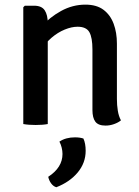

<svg xmlns="http://www.w3.org/2000/svg" viewBox="-20 -522 586 808"><path d="M123 -498Q155.5 -498 168.2 -478.5Q181 -459 181 -424.5V0Q171 2 157.5 3Q144 4 130 4Q116 4 102.5 3Q89 2 78 0V-491.5L84.5 -498ZM472 -105.5Q472 -79.5 475.8 -56.2Q479.5 -33 489 -15.5Q477.5 -6 460 0.2Q442.5 6.5 424 6.5Q393.5 6.5 381.2 -10Q369 -26.5 369 -59V-313.5Q369 -364 356 -386.8Q343 -409.5 306.5 -409.5Q281.5 -409.5 252.2 -397.5Q223 -385.5 197 -363.2Q171 -341 155 -311.5V-410.5Q188.5 -449 237 -475.8Q285.5 -502.5 339.5 -502.5Q386.5 -502.5 415.5 -480.8Q444.5 -459 458.2 -422Q472 -385 472 -338.5ZM331 61Q340.5 81.5 340.5 112.5Q340.5 163.5 307 203.8Q273.5 244 217 266Q204 262 195 249.5Q186 237 183 222Q243 183 243 126Q243 113 239.5 99Q236 85 230 74Q256.5 56 295.5 56Q316 56 331 61Z"/></svg>

Font: Signika
Style: Regular
Weight: 400
Designer: Anna Giedry
Foundry: Anna Giedry
Version: Version 2.001